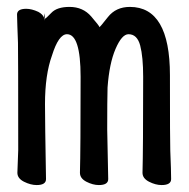

<svg xmlns="http://www.w3.org/2000/svg" viewBox="-20 -513 540 550"><path d="M85 17.1Q67.9 17.1 48.8 7.6Q29.8 -2 29.8 -18.1L32.2 -83Q32.2 -369.1 31.5 -390.6Q30.8 -412.1 29.8 -436.5Q28.8 -460.9 28.8 -471.2Q28.8 -487.8 55.2 -487.8Q70.8 -487.8 89.8 -479Q102.1 -472.2 106 -462.9V-461.9Q106 -460 106.9 -459Q107.9 -456.1 107.9 -453.1V-459Q111.8 -460 127 -476.1Q143.1 -493.2 179.2 -493.2Q217.8 -493.2 241.5 -465.6Q265.1 -438 265.1 -435.1Q266.1 -435.1 289.1 -464.1Q312 -493.2 352.1 -493.2Q466.8 -493.2 466.8 -297.6Q466.8 -102.1 467.8 -81.1Q470.2 -22.9 470.2 0Q470.2 17.1 442.9 17.1Q425.8 17.1 407 7.6Q388.2 -2 388.2 -18.1Q390.1 -82 390.1 -293Q390.1 -350.1 381.6 -382.6Q373 -415 348.1 -415Q329.1 -415 311 -373Q293 -331.1 288.1 -262.2Q287.1 -228 287.1 -142.1L290 0Q290 17.1 263.2 17.1Q246.1 17.1 227.5 7.6Q209 -2 209 -18.1Q210.9 -82 210.9 -293Q210.9 -415 171.9 -415Q147.9 -415 128.9 -354Q108.9 -298.8 108.9 -214.8Q108.9 -165 111.8 0Q111.8 17.1 85 17.1ZM106.9 -459Q106.9 -460.9 106 -462.9Q106 -466.8 108.9 -475.1L107.9 -459Z"/></svg>

Font: LXGW WenKai Mono GB Screen
Style: Regular
Weight: 400
Monospace: yes
Designer: LXGW / Fontworks Inc.
Foundry: LXGW / Fontworks Inc.
Version: Version 1.510;January 18,2025